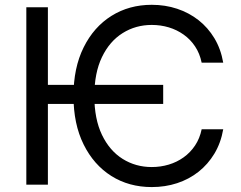

<svg xmlns="http://www.w3.org/2000/svg" viewBox="-20 -757 989 787"><path d="M648.9 -409.2V-331.1H153.3V-409.2ZM895 -500H806.6Q798.8 -538.1 779.5 -566.9Q760.3 -595.7 732.7 -615.2Q705.1 -634.8 671.9 -644.8Q638.7 -654.8 602.1 -654.8Q536.1 -654.8 482.7 -621.3Q429.2 -587.9 397.9 -522.9Q366.7 -458 366.7 -363.8Q366.7 -269.5 397.9 -204.3Q429.2 -139.2 482.7 -105.7Q536.1 -72.3 602.1 -72.3Q638.2 -72.3 671.6 -82.3Q705.1 -92.3 732.7 -112.1Q760.3 -131.8 779.5 -160.6Q798.8 -189.5 806.6 -227.1H895Q885.3 -171.4 858.9 -127.4Q832.5 -83.5 793.5 -52.7Q754.4 -22 705.8 -6.1Q657.2 9.8 602.1 9.8Q508.8 9.8 436.5 -35.6Q364.3 -81.1 322.8 -164.8Q281.2 -248.5 281.2 -363.8Q281.2 -479 322.8 -562.7Q364.3 -646.5 436.8 -691.9Q509.3 -737.3 602.1 -737.3Q657.2 -737.3 705.8 -721.2Q754.4 -705.1 793.5 -674.6Q832.5 -644 858.9 -600.1Q885.3 -556.2 895 -500ZM176.3 -727.1V0H87.9V-727.1Z"/></svg>

Font: Sahel VF Regular
Style: Regular
Weight: 400
Foundry: Saber Rastikerdar (saber.rastikerdar@gmail.com)
Version: Version 3.4.0